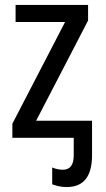

<svg xmlns="http://www.w3.org/2000/svg" viewBox="-20 -557 427 776"><path d="M43 -537V-468H243L30 -57V0H278V71Q278 129 234 129Q212 129 191 120V188Q202 192 216.5 195.5Q231 199 250 199Q352 199 352 70V-69H126L336 -474V-537Z"/></svg>

Font: Noto Sans Display SemiCondensed
Style: Regular
Weight: 400
Width: 4
Designer: Monotype Design team
Foundry: Monotype Imaging Inc.
Version: 1.000